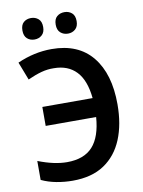

<svg xmlns="http://www.w3.org/2000/svg" viewBox="-99 -979 786 1057"><g transform="rotate(-10 294.5 -451.0)"><path d="M221 10Q175 10 130 1.5Q85 -7 47 -25V-131Q137 -96 208 -96Q303 -96 351.5 -149.5Q400 -203 408 -313H126V-419H407Q397 -520 350.5 -569Q304 -618 225 -618Q190 -619 155 -609.5Q120 -600 78 -581L39 -682Q133 -724 231 -724Q380 -724 458 -628Q536 -532 536 -362Q536 -250 501.5 -166.5Q467 -83 397.5 -36.5Q328 10 221 10ZM91 -852Q91 -883 107.5 -897.5Q124 -912 149 -912Q173 -912 190 -897.5Q207 -883 207 -852Q207 -822 190 -807Q173 -792 149 -792Q124 -792 107.5 -807Q91 -822 91 -852ZM277 -852Q277 -883 294 -897.5Q311 -912 336 -912Q360 -912 377 -897.5Q394 -883 394 -852Q394 -822 377 -807Q360 -792 336 -792Q311 -792 294 -807Q277 -822 277 -852Z"/></g></svg>

Font: Noto Sans SemiCondensed SemiBold
Style: Regular
Weight: 600
Width: 4
Designer: Monotype Design Team
Foundry: Monotype Imaging Inc.
Version: Version 2.013; ttfautohint (v1.8.4.7-5d5b)